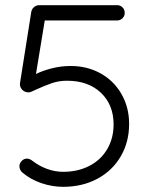

<svg xmlns="http://www.w3.org/2000/svg" viewBox="-20 -720 589 742"><path d="M479 -241Q479 -171 446.5 -115.5Q414 -60 356 -29Q298 2 224 2Q182 2 140.5 -12Q99 -26 68 -52Q62 -56 58.5 -63.5Q55 -71 55 -78Q55 -88 63.5 -97.5Q72 -107 84 -107Q95 -107 106 -98Q132 -78 162.5 -67Q193 -56 224 -56Q281 -56 325.5 -79Q370 -102 394.5 -144Q419 -186 419 -239Q419 -315 370 -361.5Q321 -408 239 -408Q208 -408 181.5 -399Q155 -390 122 -375Q98 -363 91 -363Q76 -363 66.5 -372.5Q57 -382 57 -395Q57 -400 58 -403L101 -675Q103 -685 111.5 -692.5Q120 -700 132 -700H433Q445 -700 453.5 -691.5Q462 -683 462 -670Q462 -658 453.5 -649.5Q445 -641 433 -641H153L119 -434Q145 -447 180.5 -456Q216 -465 253 -465Q317 -465 368.5 -436.5Q420 -408 449.5 -356.5Q479 -305 479 -241Z"/></svg>

Font: Quicksand
Style: Regular
Weight: 400
Designer: Andrew Paglinawan
Foundry: Andrew Paglinawan
Version: Version 3.000